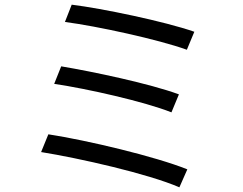

<svg xmlns="http://www.w3.org/2000/svg" viewBox="-20 -777 1040 822"><path d="M287 -757 258 -683C396 -665 658 -608 780 -564L812 -641C686 -685 417 -741 287 -757ZM242 -493 212 -418C354 -397 598 -342 714 -296L746 -373C621 -419 379 -470 242 -493ZM187 -202 156 -126C318 -100 615 -33 748 25L782 -52C645 -107 355 -176 187 -202Z"/></svg>

Font: GenYoGothic2 TW R
Style: Regular
Weight: 400
Version: Version 2.100;PS 2.1;hotconv 16.6.51;makeotf.lib2.5.65220 DE